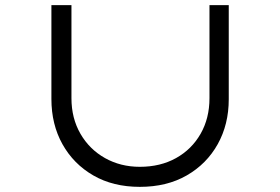

<svg xmlns="http://www.w3.org/2000/svg" viewBox="-20 -720 1091 747"><path d="M524 7Q420 7 343 -37.5Q266 -82 223 -159Q180 -236 180 -335V-700H258V-338Q258 -260 293 -199.5Q328 -139 388.5 -105Q449 -71 524 -71Q604 -71 665 -105Q726 -139 760.5 -199.5Q795 -260 795 -338V-700H870V-334Q870 -236 827 -159Q784 -82 706.5 -37.5Q629 7 524 7Z"/></svg>

Font: Lexend Zetta Light
Style: Regular
Weight: 300
Designer: Bonnie Shaver-Troup, Thomas Jockin
Foundry: Lexend
Version: Version 1.007